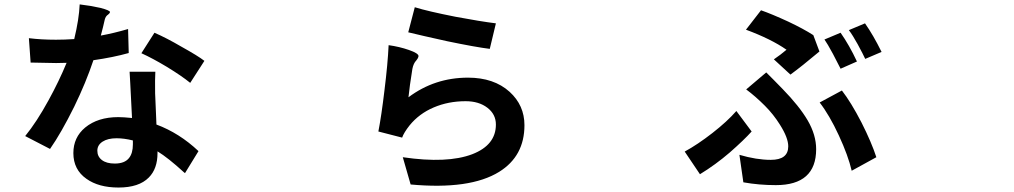

<svg xmlns="http://www.w3.org/2000/svg" viewBox="-20 -798 4540 860"><path d="M510.7 42Q421.9 42 367.2 2.9Q308.6 -38.1 308.6 -112.3Q308.6 -182.6 361.3 -226.6Q418 -273.4 509.8 -273.4Q532.2 -273.4 571.3 -269.5Q569.3 -319.3 563.5 -423.8Q561.5 -460.9 560.5 -476.6H675.8Q673.8 -444.3 674.8 -379.9Q675.8 -365.2 675.8 -357.4Q676.8 -335.9 679.7 -265.6Q680.7 -249 680.7 -240.2Q783.2 -202.1 869.1 -121.1L808.6 -22.5Q806.6 -23.4 803.7 -26.4Q733.4 -90.8 685.5 -120.1V-112.3Q685.5 -42 646.5 -2.9Q602.5 42 510.7 42ZM494.1 -65.4Q538.1 -65.4 557.6 -89.8Q575.2 -111.3 575.2 -151.4V-168.9Q536.1 -178.7 502 -178.7Q462.9 -178.7 439.5 -163.6Q416 -148.4 416 -123Q416 -96.7 436.5 -81.1Q457 -65.4 494.1 -65.4ZM204.1 -130.9 92.8 -188.5Q144.5 -252 197.3 -348.6Q244.1 -433.6 278.3 -516.6Q262.7 -515.6 231.4 -515.6Q196.3 -515.6 127 -517.6Q121.1 -517.6 117.2 -517.6L109.4 -627Q164.1 -620.1 230.5 -620.1Q270.5 -620.1 312.5 -623Q334 -711.9 336.9 -778.3Q386.7 -772.5 429.7 -762.7Q474.6 -751 472.7 -743.2Q470.7 -737.3 463.9 -732.4Q453.1 -725.6 449.2 -710Q442.4 -678.7 431.6 -638.7Q490.2 -649.4 553.7 -668L556.6 -560.5Q487.3 -541 398.4 -528.3Q365.2 -428.7 312.5 -320.3Q253.9 -202.1 204.1 -130.9ZM832 -426.8Q793.9 -458 726.6 -499Q663.1 -537.1 613.3 -559.6L671.9 -651.4Q727.5 -627 791 -589.8Q868.2 -546.9 895.5 -525.4Z M1819.3 28.3 1784.2 -93.8Q1983.4 -64.5 2095.7 -107.4Q2201.2 -148.4 2201.2 -240.2Q2201.2 -286.1 2163.1 -315.4Q2125 -344.7 2065.4 -344.7Q1988.3 -344.7 1922.9 -316.9Q1857.4 -289.1 1814.5 -236.3Q1789.1 -204.1 1781.2 -181.6L1674.8 -209Q1688.5 -279.3 1702.1 -393.6Q1716.8 -511.7 1720.7 -595.7Q1769.5 -588.9 1811.5 -574.2Q1856.4 -558.6 1854.5 -545.9Q1852.5 -536.1 1844.7 -527.3Q1832 -514.6 1827.1 -489.3Q1814.5 -411.1 1809.6 -362.3Q1926.8 -450.2 2076.2 -450.2Q2192.4 -450.2 2262.7 -386.7Q2329.1 -326.2 2329.1 -237.3Q2329.1 -98.6 2215.8 -28.3Q2085 52.7 1819.3 28.3ZM2173.8 -579.1Q2110.4 -586.9 1983.4 -613.3Q1864.3 -639.6 1808.6 -653.3L1837.9 -765.6Q1897.5 -747.1 2021.5 -722.7Q2131.8 -702.1 2201.2 -693.4Z M3455.1 31.2Q3379.9 31.2 3309.6 18.6L3292 -104.5Q3368.2 -82 3432.6 -82Q3510.7 -82 3510.7 -142.6Q3510.7 -180.7 3473.6 -239.3Q3444.3 -286.1 3406.2 -324.2Q3364.3 -366.2 3322.3 -397.5L3412.1 -473.6Q3423.8 -461.9 3445.3 -440.4Q3472.7 -413.1 3485.4 -399.4Q3560.5 -322.3 3597.7 -258.8Q3635.7 -193.4 3635.7 -129.9Q3635.7 31.2 3455.1 31.2ZM3115.2 -17.6 3046.9 -119.1Q3104.5 -150.4 3170.9 -202.1Q3237.3 -253.9 3278.3 -300.8L3346.7 -209Q3312.5 -170.9 3249 -115.2Q3185.5 -60.5 3115.2 -17.6ZM3794.9 -33.2Q3779.3 -100.6 3737.3 -191.4Q3695.3 -282.2 3651.4 -338.9L3751 -392.6Q3792 -339.8 3838.9 -249Q3883.8 -160.2 3905.3 -93.8ZM3520.5 -463.9 3446.3 -532.2Q3476.6 -552.7 3502.9 -575.2Q3434.6 -623 3321.3 -665L3388.7 -752Q3436.5 -735.4 3510.7 -701.2Q3579.1 -668.9 3623 -640.6L3650.4 -567.4Q3571.3 -501 3520.5 -463.9ZM3745.1 -490.2Q3723.6 -533.2 3710.9 -556.6Q3685.5 -603.5 3672.9 -621.1L3745.1 -651.4Q3784.2 -595.7 3818.4 -522.5ZM3855.5 -534.2Q3846.7 -553.7 3821.3 -600.6Q3799.8 -639.6 3782.2 -663.1L3854.5 -693.4Q3891.6 -640.6 3928.7 -565.4Z"/></svg>

Font: Bpmf GenSeki Gothic B
Style: B
Weight: 700
Foundry: But Ko
Version: Version 1.320